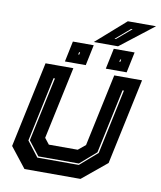

<svg xmlns="http://www.w3.org/2000/svg" viewBox="-90 -890 805 962"><g transform="rotate(10 313.0 -409.5)"><path d="M100.5 0 19.5 -103 112.5 -540H254L175.5 -172L199.5 -141.5H346.5L383.5 -172L462 -540H603.5L510.5 -103L385.5 0ZM154 -67.5H365L453 -144L523 -473.5H516L446 -146L364 -74.5H158L102 -146.5L172 -473.5H165L95 -144.5ZM414.5 -566 436.5 -671H542.5L520.5 -566ZM206.5 -566 228.5 -671H334.5L312.5 -566ZM266 -612H271L273.5 -624H268.5ZM475 -612H480L482.5 -624H477.5ZM332 -687 482 -819H625.5L455.5 -687ZM431.5 -721H438.5L512.5 -784H505Z"/></g></svg>

Font: Tourney Thin ExtraBold
Style: Italic
Weight: 800
Italic angle: -12°
Version: Version 1.015